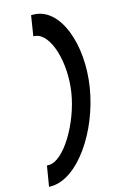

<svg xmlns="http://www.w3.org/2000/svg" viewBox="-127 -747 578 936"><g transform="rotate(-15 161.5 -279.5)"><path d="M16 33 -1 136H9C145 136 282 -68 316 -280C350 -492 277 -695 141 -695H131L115 -593L124 -592C201 -583 246 -427 223 -280C200 -132 102 33 26 33Z"/></g></svg>

Font: Charger Sport
Style: BdExtObl
Weight: 700
Designer: Jasper
Foundry: Cannot Into Space Fonts
Version: Version 1.1